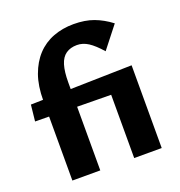

<svg xmlns="http://www.w3.org/2000/svg" viewBox="-129 -821 875 931"><g transform="rotate(-20 309.0 -355.5)"><path d="M87 0V-412Q87 -488 107 -543.5Q127 -599 162 -636.5Q197 -674 245.5 -692.5Q294 -711 351 -711Q410 -711 454.5 -694.5Q499 -678 541 -646L453 -534Q418 -574 390 -592Q362 -610 332 -610Q298 -610 275 -594Q252 -578 241.5 -543.5Q231 -509 231 -454V0ZM532 -325 15 -331 24 -415 548 -427ZM406 0V-389L548 -427V0Z"/></g></svg>

Font: Ysabeau ExtraBold
Style: Regular
Weight: 800
Designer: Christian Thalmann (Catharsis Fonts)
Version: Version 2.002